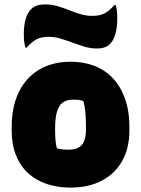

<svg xmlns="http://www.w3.org/2000/svg" viewBox="-20 -839 640 871"><path d="M301 -559Q359 -559 407.5 -540.5Q456 -522 491.5 -484.5Q527 -447 547 -391.5Q567 -336 567 -261V-247Q567 -167 534.5 -109Q502 -51 442 -19.5Q382 12 299 12Q241 12 192 -4.5Q143 -21 107.5 -53.5Q72 -86 52.5 -134.5Q33 -183 33 -248V-262Q33 -354 65 -420.5Q97 -487 157.5 -523Q218 -559 301 -559ZM311 -387Q283 -387 265 -374Q247 -361 238.5 -332.5Q230 -304 230 -257V-246Q230 -221 232 -201Q234 -181 238 -166Q249 -163 260.5 -161.5Q272 -160 290 -160Q318 -160 335.5 -169Q353 -178 361.5 -198.5Q370 -219 370 -252V-263Q370 -301 367.5 -328.5Q365 -356 358 -381Q348 -384 337.5 -385.5Q327 -387 311 -387ZM399 -767Q432 -767 453.5 -778Q475 -789 499 -816H505Q508 -807 509.5 -796.5Q511 -786 511.5 -775Q512 -764 512 -752Q512 -732 509.5 -714Q507 -696 502 -680Q492 -649 473 -634Q454 -619 420 -619Q391 -619 363 -627.5Q335 -636 308 -646Q281 -656 254.5 -664Q228 -672 201 -672Q168 -672 146.5 -661Q125 -650 101 -623H95Q93 -632 91 -642.5Q89 -653 88.5 -664Q88 -675 88 -686Q88 -706 90.5 -724Q93 -742 98 -758Q108 -788 128 -803.5Q148 -819 183 -819Q214 -819 241.5 -811Q269 -803 294.5 -792.5Q320 -782 346 -774.5Q372 -767 399 -767Z"/></svg>

Font: Recursive Casual Black
Style: Regular
Weight: 900
Version: Version 1.047